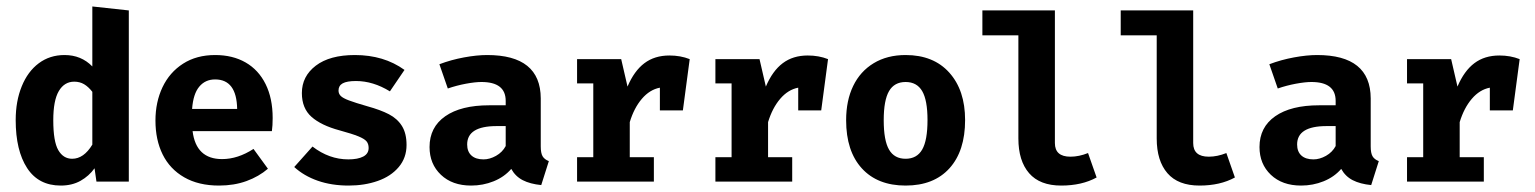

<svg xmlns="http://www.w3.org/2000/svg" viewBox="-20 -559 4724 591"><path d="M376.5 -526.9V0H276.9L271 -41Q253.9 -17.1 227.8 -2.4Q201.7 12.2 167 12.2Q98.6 12.2 63.5 -41.7Q28.3 -95.7 28.3 -189.5Q28.3 -247.6 46.9 -293.2Q65.4 -338.9 99.4 -364.3Q133.3 -389.6 178.7 -389.6Q230 -389.6 264.2 -354.5V-539.1ZM144 -189Q144 -123.5 159.4 -96.9Q174.8 -70.3 202.1 -70.3Q237.8 -70.3 264.2 -113.8V-276.4Q252 -292 238.8 -299.8Q225.6 -307.6 208.5 -307.6Q178.2 -307.6 161.1 -278.8Q144 -250 144 -189Z M663.6 -69.3Q711.9 -69.3 760.3 -100.6L804.7 -39.6Q776.9 -15.6 738.8 -1.7Q700.7 12.2 654.3 12.2Q591.3 12.2 547.1 -13.2Q502.9 -38.6 480.7 -83.5Q458.5 -128.4 458.5 -188Q458.5 -244.6 480.2 -290.5Q502 -336.4 543.5 -363Q585 -389.6 642.1 -389.6Q696.3 -389.6 736.1 -366.7Q775.9 -343.8 797.6 -300Q819.3 -256.3 819.3 -195.8Q819.3 -172.4 816.9 -155.3H572.8Q583.5 -69.3 663.6 -69.3ZM571.3 -223.6H710Q708.5 -314.5 642.1 -314.5Q611.8 -314.5 593.3 -292.2Q574.7 -270 571.3 -223.6Z M1114.7 -103.5Q1114.7 -116.2 1108.2 -124Q1101.6 -131.8 1083 -139.4Q1064.5 -147 1025.4 -157.7Q968.8 -172.9 939 -199.2Q909.2 -225.6 909.2 -272.5Q909.2 -324.2 952.1 -356.9Q995.1 -389.6 1072.3 -389.6Q1161.6 -389.6 1225.1 -343.8L1180.2 -277.8Q1128.4 -309.6 1075.7 -309.6Q1047.9 -309.6 1034.9 -302.5Q1022 -295.4 1022 -280.3Q1022 -270.5 1028.8 -263.7Q1035.6 -256.8 1054.4 -249.8Q1073.2 -242.7 1110.8 -231.9Q1151.4 -220.7 1177.2 -207.3Q1203.1 -193.8 1217.3 -171.1Q1231.4 -148.4 1231.4 -112.8Q1231.4 -73.2 1207.3 -44.7Q1183.1 -16.1 1142.6 -2Q1102.1 12.2 1053.2 12.2Q1000.5 12.2 958 -2.7Q915.5 -17.6 885.7 -44.9L941.9 -107.9Q993.2 -68.4 1052.2 -68.4Q1081.5 -68.4 1098.1 -77.1Q1114.7 -85.9 1114.7 -103.5Z M1669.4 -63 1646 10.7Q1611.8 7.3 1589.1 -4.4Q1566.4 -16.1 1553.7 -39.1Q1532.2 -14.2 1499.5 -1Q1466.8 12.2 1430.2 12.2Q1372.1 12.2 1337.2 -21Q1302.2 -54.2 1302.2 -106.4Q1302.2 -167.5 1350.6 -201.2Q1398.9 -234.9 1485.8 -234.9H1536.6V-248.5Q1536.6 -306.6 1461.9 -306.6Q1442.9 -306.6 1414.1 -301.3Q1385.3 -295.9 1358.4 -286.6L1332.5 -361.3Q1368.7 -375 1408.2 -382.3Q1447.8 -389.6 1479.5 -389.6Q1644 -389.6 1644.5 -256.3V-108.4Q1644.5 -87.9 1650.1 -78.1Q1655.8 -68.4 1669.4 -63ZM1536.6 -109.4V-170.9H1508.8Q1418 -170.9 1418 -114.3Q1418 -92.3 1431.2 -80.3Q1444.3 -68.4 1468.3 -68.4Q1487.3 -68.4 1506.8 -79.3Q1526.4 -90.3 1536.6 -109.4Z M2103 -377 2082 -219.2H2011.2V-289.1Q1980 -283.2 1955.8 -254.9Q1931.6 -226.6 1918.5 -183.1V-75.2H1992.7V0H1756.3V-75.2H1806.2V-302.2H1756.3V-377H1892.1L1911.6 -292.5Q1932.1 -340.8 1963.6 -364.5Q1995.1 -388.2 2040.5 -388.2Q2074.7 -388.2 2103 -377Z M2528.8 -377 2507.8 -219.2H2437V-289.1Q2405.8 -283.2 2381.6 -254.9Q2357.4 -226.6 2344.2 -183.1V-75.2H2418.5V0H2182.1V-75.2H2231.9V-302.2H2182.1V-377H2317.9L2337.4 -292.5Q2357.9 -340.8 2389.4 -364.5Q2420.9 -388.2 2466.3 -388.2Q2500.5 -388.2 2528.8 -377Z M2950.7 -189.5Q2950.7 -94.2 2902.6 -41Q2854.5 12.2 2767.6 12.2Q2681.2 12.2 2632.8 -40.8Q2584.5 -93.8 2584.5 -189Q2584.5 -249.5 2606.2 -294.4Q2627.9 -339.4 2669.4 -364.5Q2710.9 -389.6 2767.6 -389.6Q2853.5 -389.6 2902.1 -335.4Q2950.7 -281.2 2950.7 -189.5ZM2700.2 -189Q2700.2 -126.5 2716.6 -98.4Q2732.9 -70.3 2767.6 -70.3Q2802.2 -70.3 2818.6 -98.6Q2835 -127 2835 -189.5Q2835 -250.5 2818.6 -278.6Q2802.2 -306.6 2767.6 -306.6Q2732.9 -306.6 2716.6 -278.6Q2700.2 -250.5 2700.2 -189Z M3227.1 -118.7Q3227.1 -76.7 3274.9 -76.7Q3301.3 -76.7 3329.1 -87.9L3355.5 -12.7Q3310.1 12.2 3246.6 12.2Q3180.7 12.2 3147.7 -25.9Q3114.7 -64 3114.7 -132.8V-450.2H3003.9V-526.9H3227.1Z M3652.8 -118.7Q3652.8 -76.7 3700.7 -76.7Q3727.1 -76.7 3754.9 -87.9L3781.2 -12.7Q3735.8 12.2 3672.4 12.2Q3606.4 12.2 3573.5 -25.9Q3540.5 -64 3540.5 -132.8V-450.2H3429.7V-526.9H3652.8Z M4224.1 -63 4200.7 10.7Q4166.5 7.3 4143.8 -4.4Q4121.1 -16.1 4108.4 -39.1Q4086.9 -14.2 4054.2 -1Q4021.5 12.2 3984.9 12.2Q3926.8 12.2 3891.8 -21Q3856.9 -54.2 3856.9 -106.4Q3856.9 -167.5 3905.3 -201.2Q3953.6 -234.9 4040.5 -234.9H4091.3V-248.5Q4091.3 -306.6 4016.6 -306.6Q3997.6 -306.6 3968.8 -301.3Q3939.9 -295.9 3913.1 -286.6L3887.2 -361.3Q3923.3 -375 3962.9 -382.3Q4002.4 -389.6 4034.2 -389.6Q4198.7 -389.6 4199.2 -256.3V-108.4Q4199.2 -87.9 4204.8 -78.1Q4210.4 -68.4 4224.1 -63ZM4091.3 -109.4V-170.9H4063.5Q3972.7 -170.9 3972.7 -114.3Q3972.7 -92.3 3985.8 -80.3Q3999 -68.4 4022.9 -68.4Q4042 -68.4 4061.5 -79.3Q4081.1 -90.3 4091.3 -109.4Z M4657.7 -377 4636.7 -219.2H4565.9V-289.1Q4534.7 -283.2 4510.5 -254.9Q4486.3 -226.6 4473.1 -183.1V-75.2H4547.4V0H4311V-75.2H4360.8V-302.2H4311V-377H4446.8L4466.3 -292.5Q4486.8 -340.8 4518.3 -364.5Q4549.8 -388.2 4595.2 -388.2Q4629.4 -388.2 4657.7 -377Z"/></svg>

Font: Amiri Typewriter
Style: Bold
Weight: 700
Monospace: yes
Designer: Khaled Hosny
Version: Version 1.1